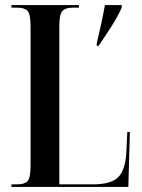

<svg xmlns="http://www.w3.org/2000/svg" viewBox="-20 -734 558 754"><path d="M25 0H484L490 -216H480L476 -134Q472 -65 443.5 -37.5Q415 -10 345 -10H213V-632Q213 -679 225.5 -691.5Q238 -704 266 -704H290V-714H25V-704H47Q76 -704 88 -691.5Q100 -679 100 -630V-84Q100 -35 88 -22.5Q76 -10 47 -10H25ZM360 -554H367Q390 -587 416.5 -628.5Q443 -670 458 -704V-714H392Q380 -647 360 -564Z"/></svg>

Font: Noto Serif Display Condensed Semi
Style: Regular
Weight: 600
Width: 3
Designer: Monotype Design Team
Foundry: Monotype Imaging Inc.
Version: Version 1.900